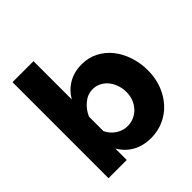

<svg xmlns="http://www.w3.org/2000/svg" viewBox="-196 -876 1032 1032"><g transform="rotate(-45 320.0 -360.0)"><path d="M55.2 0V-730H214.8V-439Q240.7 -483.9 284.4 -509.5Q328.1 -535.2 387.2 -535.2Q437 -535.2 479 -513.7Q521 -492.2 551 -455.1Q581.1 -418 598.1 -367.4Q615.2 -316.9 615.2 -259.8Q615.2 -202.6 596.7 -153.3Q578.1 -104 545.2 -67.4Q512.2 -30.8 467 -10.5Q421.9 9.8 370.1 9.8Q310.1 9.8 265.1 -15.6Q220.2 -41 193.8 -86.9V0ZM214.8 -198.2Q231 -164.1 261.5 -144.5Q292 -125 325.2 -125Q353 -125 376 -135.5Q398.9 -146 415.5 -164.1Q432.1 -182.1 441.7 -206.5Q451.2 -231 451.2 -259.8Q451.2 -287.6 442.1 -313.2Q433.1 -338.9 417.5 -357.9Q401.9 -377 379.9 -387.9Q357.9 -398.9 333 -398.9Q294.9 -398.9 263.4 -373Q231.9 -347.2 214.8 -308.1Z"/></g></svg>

Font: Raleway ExtraBold
Style: Regular
Weight: 800
Designer: Matt McInerney, Pablo Impallari, Rodrigo Fuenzalida
Foundry: Matt McInerney, Pablo Impallari, Rodrigo Fuenzalida
Version: Version 3.000g; ttfautohint (v1.5) -l 8 -r 28 -G 28 -x 14 -D